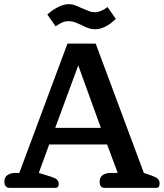

<svg xmlns="http://www.w3.org/2000/svg" viewBox="-20 -905 790 925"><path d="M373 -784Q354 -793 340.5 -798Q327 -803 312 -803Q294 -803 280 -797Q266 -791 248 -778L208 -835Q232 -857 260 -871Q288 -885 312 -885Q327 -885 340.5 -880Q354 -875 376 -865Q399 -855 411 -850.5Q423 -846 437 -846Q465 -846 498 -871L538 -814Q514 -790 488 -777Q462 -764 438 -764Q422 -764 407 -769Q392 -774 373 -784ZM1 -30Q1 -51 16 -61.5Q31 -72 56 -72H73L305 -695H441L673 -72L711 -59Q731 -52 740 -43.5Q749 -35 749 -22Q749 0 734 0H484Q460 0 460 -30Q460 -51 475 -61.5Q490 -72 515 -72H547L496 -209H217L167 -72L222 -55Q245 -48 254 -40Q263 -32 263 -19Q263 0 248 0H26Q14 0 7.5 -8Q1 -16 1 -30ZM466 -289 357 -590 246 -289Z"/></svg>

Font: Maitree Semibold
Style: Regular
Weight: 600
Designer: CadsonDemak Team
Foundry: CadsonDemak
Version: Version 1.000